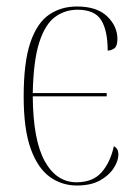

<svg xmlns="http://www.w3.org/2000/svg" viewBox="-20 -562 409 592"><path d="M217 10Q170 10 133 -17Q96 -44 74.5 -104Q53 -164 53 -264Q53 -370 73.5 -430.5Q94 -491 131 -516.5Q168 -542 217 -542Q279 -542 310.5 -511.5Q342 -481 342 -442Q342 -419 332 -412.5Q322 -406 312 -406Q312 -468 292 -500Q272 -532 219 -532Q180 -532 149.5 -509.5Q119 -487 101 -431Q83 -375 81 -275H309V-265H81Q82 -130 118 -65Q154 0 216 0Q266 0 293 -30.5Q320 -61 331 -111Q345 -105 345 -85Q345 -66 330.5 -43.5Q316 -21 288 -5.5Q260 10 217 10Z"/></svg>

Font: Noto Serif Display Condensed Thin
Style: Regular
Weight: 100
Width: 3
Designer: Monotype Design Team
Foundry: Monotype Imaging Inc.
Version: Version 2.009